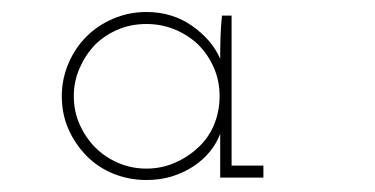

<svg xmlns="http://www.w3.org/2000/svg" viewBox="-20 -602 625 320"><path d="M419 -306H347V-379Q341 -363 329.5 -349Q318 -335 302 -324.5Q286 -314 266.5 -308Q247 -302 224 -302Q195 -302 169 -312.5Q143 -323 124 -342.5Q105 -362 94 -387Q83 -412 83 -442Q83 -470 94 -496Q105 -522 124 -541Q143 -560 169 -571Q195 -582 224 -582Q267 -582 300 -559Q333 -536 347 -504Q347 -522 347.5 -540Q348 -558 350 -576H366V-326H419ZM224 -562Q198 -562 176 -552.5Q154 -543 138 -527Q122 -510 112.5 -488Q103 -466 103 -442Q103 -416 113 -394Q123 -372 139 -356Q155 -340 177 -330.5Q199 -321 224 -321Q249 -321 271 -330.5Q293 -340 309 -355Q327 -371 336.5 -393.5Q346 -416 346 -442Q346 -467 336.5 -489Q327 -511 310 -528Q293 -544 271 -553Q249 -562 224 -562Z"/></svg>

Font: Josefin Slab Light
Style: Regular
Weight: 300
Designer: Santiago Orozco
Foundry: Typemade
Version: Version 2.000